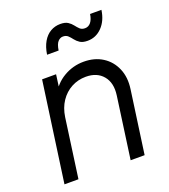

<svg xmlns="http://www.w3.org/2000/svg" viewBox="-139 -868 853 968"><g transform="rotate(-20 287.0 -383.5)"><path d="M40 0 115 -536H190L176 -432L159 -438Q185 -490 234.5 -519Q284 -548 342 -548Q400 -548 442.5 -521Q485 -494 505.5 -446Q526 -398 517 -336L470 0H395L441 -331Q450 -396 418 -434.5Q386 -473 326 -473Q284 -473 248.5 -454Q213 -435 189.5 -400Q166 -365 159 -317L115 0ZM287 -703Q272 -703 260 -690Q248 -677 243 -644H181Q187 -684 203 -711.5Q219 -739 243 -753Q267 -767 296 -767Q322 -767 336.5 -757.5Q351 -748 360.5 -735.5Q370 -723 380 -713.5Q390 -704 407 -704Q426 -704 438.5 -719.5Q451 -735 455 -763H516Q508 -707 475.5 -673.5Q443 -640 398 -640Q372 -640 357.5 -649.5Q343 -659 333.5 -671.5Q324 -684 314 -693.5Q304 -703 287 -703Z"/></g></svg>

Font: Kosmopol Plus Jakarta Sans Italic It
Style: Regular
Weight: 400
Italic angle: -8.04999°
Designer: Gumpita Rahayu
Foundry: Tokotype
Version: Version 2.006